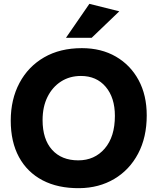

<svg xmlns="http://www.w3.org/2000/svg" viewBox="-20 -971 821 1001"><path d="M394 10Q282 11 202 -31Q122 -73 79 -152Q36 -231 36 -342Q36 -453 81.5 -538.5Q127 -624 210 -672Q293 -720 407 -720Q508 -720 584 -676Q660 -632 702.5 -553.5Q745 -475 745 -369Q745 -255 700 -170Q655 -85 575.5 -38Q496 9 394 10ZM388 -135Q473 -135 526 -196.5Q579 -258 579 -367Q579 -462 531 -518.5Q483 -575 402 -575Q343 -575 298 -546Q253 -517 227.5 -465.5Q202 -414 202 -345Q202 -245 251.5 -190Q301 -135 388 -135ZM324 -774 446 -951 602 -912 458 -774Z"/></svg>

Font: Livvic
Style: Bold
Weight: 700
Designer: Jacques Le Bailly, Baron von Fonthausen
Version: Version 1.001; ttfautohint (v1.8.2)